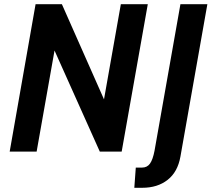

<svg xmlns="http://www.w3.org/2000/svg" viewBox="-20 -720 1011 912"><path d="M149 -700H274L474 -248L554 -700H682L558 0H454L239 -480L154 0H26ZM625 76H655Q679 76 692.5 57Q706 38 714 -4L837 -700H965L837 24Q824 97 776 134.5Q728 172 656 172H618Z"/></svg>

Font: Cabin
Style: Bold Italic
Weight: 700
Italic angle: -7°
Designer: Pablo Impallari
Foundry: Pablo Impallari. http://www.impallari.com Igino Marini. http://www.ikern.com
Version: Version 2.200